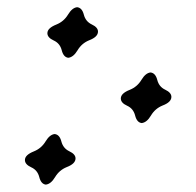

<svg xmlns="http://www.w3.org/2000/svg" viewBox="-20 -493 542 530"><path d="M168.5 -333.5Q155.3 -335 150.4 -354.2Q145.5 -373.5 128.2 -381.3Q110.8 -389.2 110.8 -401.4Q110.8 -415.5 135.7 -425.3Q156.2 -433.6 167.7 -452.6Q179.2 -471.7 192.9 -473.1Q206.5 -471.7 211.4 -452.6Q216.3 -433.6 233.4 -425.5Q250.5 -417.5 250.5 -405.8Q250.5 -391.1 226.1 -381.8Q205.6 -373.5 194.1 -354.2Q182.6 -335 168.5 -333.5ZM371.1 -153.3Q357.9 -154.8 353 -174.1Q348.1 -193.4 330.8 -201.2Q313.5 -209 313.5 -221.2Q313.5 -235.4 338.4 -245.1Q358.9 -253.4 370.4 -272.5Q381.8 -291.5 395.5 -293Q409.2 -291.5 414.1 -272.5Q418.9 -253.4 436 -245.4Q453.1 -237.3 453.1 -225.6Q453.1 -210.9 428.7 -201.7Q408.2 -193.4 396.7 -174.1Q385.3 -154.8 371.1 -153.3ZM106.4 16.6Q93.3 15.1 88.4 -4.2Q83.5 -23.4 66.2 -31.2Q48.8 -39.1 48.8 -51.3Q48.8 -65.4 73.7 -75.2Q94.2 -83.5 105.7 -102.5Q117.2 -121.6 130.9 -123Q144.5 -121.6 149.4 -102.5Q154.3 -83.5 171.4 -75.4Q188.5 -67.4 188.5 -55.7Q188.5 -41 164.1 -31.7Q143.6 -23.4 132.1 -4.2Q120.6 15.1 106.4 16.6Z"/></svg>

Font: Kelvinch
Style: Italic
Weight: 400
Italic angle: -10°
Designer: Paul James Miller
Foundry: High-Logic / Made with FontCreator
Version: Version 3.40;July 22, 2017;FontCreator 11.0.0.2388 64-bit